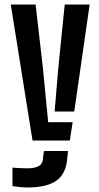

<svg xmlns="http://www.w3.org/2000/svg" viewBox="-20 -620 435 847"><path d="M123.5 0 27.5 -600H137L169.5 -318.5L192.5 -81H300.5L288 0ZM221 -128 237 -318.5 265.5 -600H375.5L307.5 -128ZM101.5 207Q86 207 68 205.2Q50 203.5 35 201V119.5Q47.5 120.5 66.8 121.5Q86 122.5 101 122.5Q137.5 122.5 154.2 110.5Q171 98.5 170.5 69L174 46H280.5L277.5 69Q274 143.5 231.2 175.2Q188.5 207 101.5 207Z"/></svg>

Font: Big Shoulders Stencil Display
Style: Bold
Weight: 700
Designer: Patric King
Foundry: XO Type Co
Version: Version 1.000